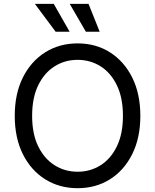

<svg xmlns="http://www.w3.org/2000/svg" viewBox="-20 -962 801 992"><path d="M380.9 10.3Q287.1 10.3 213.6 -35.6Q140.1 -81.5 98.1 -165.5Q56.2 -249.5 56.2 -363.3Q56.2 -477.5 98.1 -561.5Q140.1 -645.5 213.6 -691.7Q287.1 -737.8 380.9 -737.8Q475.1 -737.8 548.1 -691.7Q621.1 -645.5 663.1 -561.5Q705.1 -477.5 705.1 -363.3Q705.1 -249.5 663.1 -165.5Q621.1 -81.5 548.1 -35.6Q475.1 10.3 380.9 10.3ZM380.9 -74.7Q446.3 -74.7 499.3 -107.9Q552.2 -141.1 583.7 -205.6Q615.2 -270 615.2 -363.3Q615.2 -457 583.7 -521.7Q552.2 -586.4 499.3 -619.6Q446.3 -652.8 380.9 -652.8Q315.4 -652.8 262.2 -619.4Q209 -585.9 177.5 -521.5Q146 -457 146 -363.3Q146 -270 177.5 -205.8Q209 -141.6 262.2 -108.2Q315.4 -74.7 380.9 -74.7ZM423.8 -797.9 340.3 -941.9H437.5L495.1 -797.9ZM267.6 -797.9 160.2 -941.9H257.8L339.8 -797.9Z"/></svg>

Font: Inter 18pt
Style: Regular
Weight: 400
Designer: Rasmus Andersson
Foundry: rsms
Version: Version 4.001;git-66647c0bb